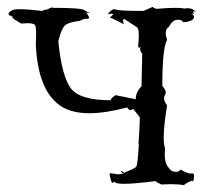

<svg xmlns="http://www.w3.org/2000/svg" viewBox="-20 -539 636 563"><path d="M519 4Q530 -5 542 -9Q543 -7 544 -7Q546 -7 549 -15L546 -16Q545 -16 545 -15Q545 -13 547 -8Q549 -17 549 -23Q549 -31 543 -31L539 -30Q530 -30 509 -42Q507 -36 497 -35Q482 -35 474 -48Q463 -59 463 -89L464 -104Q460 -115 460 -136Q460 -170 470 -230Q461 -242 461 -251Q461 -256 463.5 -260Q466 -264 466 -268Q466 -276 456 -287Q456 -399 470 -422Q466 -434 466 -442Q466 -455 475 -460Q486 -481 501 -481Q516 -481 516 -474Q534 -474 544 -481Q549 -485 549 -489Q549 -494 541 -500L549 -498Q546 -503 546 -505Q546 -506 548 -506L554 -503Q547 -515 529 -515L521 -514Q512 -516 495 -516Q473 -516 438 -513Q428 -517 428 -519L401 -507Q328 -507 320 -511L315 -512Q306 -512 296 -497Q305 -499 309 -499L312 -497L302 -487H303Q307 -487 343 -468Q341 -474 341 -478Q341 -482 343 -484L382 -459Q387 -455 387 -435Q387 -423 385 -403Q386 -399 388 -399Q392 -399 398 -410Q391 -402 391 -395Q391 -388 397 -382L395 -286Q378 -269 378 -248L319 -260Q305 -251 305 -246V-245Q213 -245 187 -281Q161 -317 151 -418Q160 -455 170.5 -464.5Q181 -474 215 -478Q224 -484 233 -484H237Q241 -484 241 -487Q241 -491 234 -501L233 -502L245 -501Q237 -503 227 -509.5Q217 -516 136 -516Q135 -517 133 -517Q129 -517 118 -511Q110 -511 104 -507Q61 -512 39 -512Q21 -512 16 -509Q5 -503 5 -499L7 -493L6 -495Q18 -490 18 -489L16 -488Q16 -485 42 -470L61 -471Q81 -471 83.5 -463.5Q86 -456 86 -439L85 -408Q91 -281 150 -234Q183 -207 242 -207Q289 -207 353 -224Q358 -216 363 -216Q366 -216 370 -220Q382 -206 390 -195Q390 -172 386 -116L385 -114L387 -117Q384 -55 379 -49.5Q374 -44 339 -31Q335 -36 335 -37Q335 -38 336 -38Q337 -38 345 -32Q337 -28 327 -28Q321 -28 313 -30L301 -31V-32Q305 -3 310 -3Q313 -3 316 -7Q316 0 344 0Q374 0 436 -8Q436 -6 453 2L480 1Q505 1 519 4Z"/></svg>

Font: Xiaobo Songti 小帛宋体
Style: Regular
Weight: 400
Version: Version 1.501;March 17, 2024;FontCreator 14.0.0.2814 64-bit